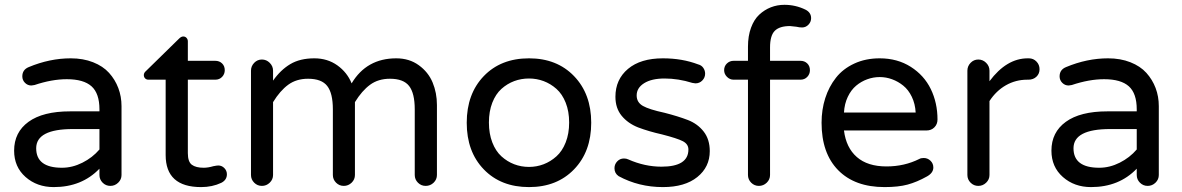

<svg xmlns="http://www.w3.org/2000/svg" viewBox="-20 -760 4863 790"><path d="M480 -323.2V-40Q480 -21.5 466.3 -8.3Q452.6 4.9 434.1 4.9Q415.5 4.9 402.3 -8.3Q389.2 -21.5 389.2 -40V-65.9Q316.4 9.8 201.2 9.8Q132.3 9.8 85.2 -31.7Q38.1 -73.2 38.1 -140.1Q38.1 -215.8 97.4 -258.8Q156.7 -301.8 268.1 -301.8H389.2V-310.1Q389.2 -375.5 356.7 -404.8Q324.2 -434.1 254.9 -434.1Q193.4 -434.1 122.1 -410.2Q112.3 -408.2 108.9 -408.2Q93.8 -408.2 82.8 -419.2Q71.8 -430.2 71.8 -445.8Q71.8 -473.1 98.1 -483.9Q184.6 -520 271 -520Q322.3 -520 363 -503.9Q403.8 -487.8 428.7 -460.2Q453.6 -432.6 466.8 -397.7Q480 -362.8 480 -323.2ZM389.2 -145V-229H279.8Q128.9 -229 128.9 -149.9Q128.9 -69.8 234.9 -69.8Q277.8 -69.8 319.1 -90.6Q360.4 -111.3 389.2 -145Z M913.6 -43Q913.6 -19.5 890.6 -7.8Q853.5 9.8 807.6 9.8Q661.6 9.8 661.6 -122.1V-432.1H590.8Q582.5 -432.1 577.1 -437.5Q571.8 -442.9 571.8 -451.2Q571.8 -460.4 580.6 -467.8L716.8 -601.1Q725.6 -609.9 733.9 -609.9Q742.2 -609.9 747.6 -604Q752.9 -598.1 752.9 -589.8V-509.8H865.7Q882.8 -509.8 893.8 -499Q904.8 -488.3 904.8 -471.2Q904.8 -455.1 893.8 -443.6Q882.8 -432.1 865.7 -432.1H752.9V-129.9Q752.9 -94.2 769.5 -82Q786.1 -69.8 817.9 -69.8Q836.4 -69.8 857.9 -76.2Q872.6 -79.1 877.9 -79.1Q892.6 -79.1 903.1 -68.4Q913.6 -57.6 913.6 -43Z M1777.8 -328.1V-40Q1777.8 -21.5 1764.2 -8.3Q1750.5 4.9 1731.4 4.9Q1712.9 4.9 1699.7 -8.3Q1686.5 -21.5 1686.5 -40V-310.1Q1686.5 -376.5 1663.3 -406.2Q1640.1 -436 1584.5 -436Q1536.6 -436 1502.9 -411.4Q1469.2 -386.7 1440.4 -339.8V-40Q1440.4 -21.5 1426.8 -8.3Q1413.1 4.9 1394.5 4.9Q1376 4.9 1362.8 -8.3Q1349.6 -21.5 1349.6 -40V-310.1Q1349.6 -376.5 1326.4 -406.2Q1303.2 -436 1247.6 -436Q1199.7 -436 1166 -411.4Q1132.3 -386.7 1103.5 -339.8V-40Q1103.5 -21.5 1089.8 -8.3Q1076.2 4.9 1057.6 4.9Q1039.1 4.9 1025.9 -8.3Q1012.7 -21.5 1012.7 -40V-469.2Q1012.7 -487.8 1025.9 -501.5Q1039.1 -515.1 1057.6 -515.1Q1076.2 -515.1 1089.8 -501.5Q1103.5 -487.8 1103.5 -469.2V-428.2Q1134.3 -472.2 1174.3 -496.1Q1214.4 -520 1273.4 -520Q1327.6 -520 1368.2 -491Q1408.7 -461.9 1426.8 -417Q1488.3 -520 1610.4 -520Q1664.1 -520 1703.1 -491.7Q1742.2 -463.4 1760 -420.7Q1777.8 -377.9 1777.8 -328.1Z M2156.7 9.8Q2041 9.8 1970.7 -63Q1900.4 -135.7 1900.4 -254.9Q1900.4 -374 1970.7 -447Q2041 -520 2156.7 -520Q2271.5 -520 2342 -446.8Q2412.6 -373.5 2412.6 -254.9Q2412.6 -136.2 2342 -63.2Q2271.5 9.8 2156.7 9.8ZM2156.7 -437Q2124.5 -437 2095.7 -426.3Q2066.9 -415.5 2043.2 -394.3Q2019.5 -373 2005.6 -337.4Q1991.7 -301.8 1991.7 -255.9Q1991.7 -210 2005.6 -174.1Q2019.5 -138.2 2043.2 -116.7Q2066.9 -95.2 2095.7 -84.2Q2124.5 -73.2 2156.7 -73.2Q2188 -73.2 2216.8 -84.2Q2245.6 -95.2 2269.5 -116.7Q2293.5 -138.2 2307.6 -174.1Q2321.8 -210 2321.8 -255.9Q2321.8 -301.8 2307.6 -337.4Q2293.5 -373 2269.5 -394.3Q2245.6 -415.5 2216.8 -426.3Q2188 -437 2156.7 -437Z M2714.4 -295.9Q2770 -281.7 2810.5 -266.1Q2850.6 -250.5 2875.5 -218.5Q2900.4 -186.5 2900.4 -138.2Q2900.4 -72.8 2849.1 -31.5Q2797.9 9.8 2707.5 9.8Q2608.4 9.8 2525.4 -35.2Q2508.3 -46.9 2508.3 -67.9Q2508.3 -84 2519.5 -95.9Q2530.8 -107.9 2547.4 -107.9Q2557.6 -107.9 2565.4 -104Q2632.8 -74.2 2701.7 -74.2Q2812.5 -74.2 2812.5 -145Q2812.5 -167 2789.6 -179Q2766.6 -190.9 2703.6 -207Q2649.4 -219.2 2605.5 -235.8Q2563.5 -252.4 2537.8 -283.7Q2512.2 -314.9 2512.2 -361.8Q2512.2 -433.1 2564 -476.6Q2615.7 -520 2707.5 -520Q2787.1 -520 2852.5 -495.1Q2866.2 -491.7 2873.8 -480.7Q2881.3 -469.7 2881.3 -457Q2881.3 -440.9 2869.9 -429Q2858.4 -417 2841.3 -417Q2838.4 -417 2828.6 -418.9Q2771 -437 2714.4 -437Q2661.1 -437 2630.4 -417.7Q2599.6 -398.4 2599.6 -367.2Q2599.6 -338.9 2625.2 -324.2Q2650.9 -309.6 2714.4 -295.9Z M3148.4 -564.9V-509.8H3273.4Q3290.5 -509.8 3301.5 -499Q3312.5 -488.3 3312.5 -471.2Q3312.5 -455.1 3301.5 -443.6Q3290.5 -432.1 3273.4 -432.1H3148.4V-40Q3148.4 -21.5 3134.8 -8.3Q3121.1 4.9 3102.5 4.9Q3084 4.9 3070.8 -8.3Q3057.6 -21.5 3057.6 -40V-432.1H2998.5Q2982.9 -432.1 2971.2 -443.8Q2959.5 -455.6 2959.5 -471.2Q2959.5 -487.8 2970.9 -498.8Q2982.4 -509.8 2998.5 -509.8H3057.6V-567.9Q3057.6 -611.8 3070.1 -645.8Q3082.5 -679.7 3104 -699.7Q3125.5 -719.7 3151.9 -730Q3178.2 -740.2 3207.5 -740.2Q3253.4 -740.2 3294.4 -720.2Q3317.4 -708.5 3317.4 -685.1Q3317.4 -669.9 3306.4 -658.4Q3295.4 -647 3280.3 -647Q3269 -647 3257.3 -649.9Q3233.4 -652.8 3230.5 -652.8Q3187.5 -652.8 3168 -633.3Q3148.4 -613.8 3148.4 -564.9Z M3820.3 -70.8Q3820.3 -48.8 3794.4 -34.2Q3752.4 -10.7 3714.4 -0.5Q3676.3 9.8 3619.6 9.8Q3497.1 9.8 3428.7 -59.8Q3360.4 -129.4 3360.4 -254.9Q3360.4 -308.6 3375.5 -356Q3390.6 -403.3 3419.7 -440.2Q3448.7 -477.1 3495.1 -498.5Q3541.5 -520 3599.6 -520Q3672.4 -520 3727.3 -485.1Q3782.2 -450.2 3809.8 -393.6Q3837.4 -336.9 3837.4 -268.1Q3837.4 -249 3824.7 -236.1Q3812 -223.1 3791.5 -223.1H3452.6Q3461.4 -152.3 3505.6 -113.8Q3549.8 -75.2 3627.4 -75.2Q3701.2 -75.2 3762.7 -106Q3769 -109.9 3780.8 -109.9Q3796.9 -109.9 3808.6 -98.6Q3820.3 -87.4 3820.3 -70.8ZM3452.6 -296.9H3747.6Q3745.6 -333 3731.7 -361.8Q3717.8 -390.6 3696.5 -407.7Q3675.3 -424.8 3650.6 -433.8Q3626 -442.9 3599.6 -442.9Q3573.2 -442.9 3548.3 -433.8Q3523.4 -424.8 3502.7 -407.5Q3481.9 -390.1 3468.3 -361.6Q3454.6 -333 3452.6 -296.9Z M4211.4 -432.1H4206.5Q4159.2 -432.1 4118.9 -409.2Q4078.6 -386.2 4051.3 -344.2V-40Q4051.3 -21.5 4037.6 -8.3Q4023.9 4.9 4005.4 4.9Q3986.8 4.9 3973.6 -8.3Q3960.4 -21.5 3960.4 -40V-469.2Q3960.4 -487.8 3973.6 -501.5Q3986.8 -515.1 4005.4 -515.1Q4023.9 -515.1 4037.6 -501.5Q4051.3 -487.8 4051.3 -469.2V-425.8Q4121.6 -520 4208.5 -520H4213.4Q4231.9 -520 4244.6 -506.8Q4257.3 -493.7 4257.3 -475.1Q4257.3 -456.5 4244.4 -444.3Q4231.4 -432.1 4211.4 -432.1Z M4748 -323.2V-40Q4748 -21.5 4734.4 -8.3Q4720.7 4.9 4702.1 4.9Q4683.6 4.9 4670.4 -8.3Q4657.2 -21.5 4657.2 -40V-65.9Q4584.5 9.8 4469.2 9.8Q4400.4 9.8 4353.3 -31.7Q4306.2 -73.2 4306.2 -140.1Q4306.2 -215.8 4365.5 -258.8Q4424.8 -301.8 4536.1 -301.8H4657.2V-310.1Q4657.2 -375.5 4624.8 -404.8Q4592.3 -434.1 4522.9 -434.1Q4461.4 -434.1 4390.1 -410.2Q4380.4 -408.2 4377 -408.2Q4361.8 -408.2 4350.8 -419.2Q4339.8 -430.2 4339.8 -445.8Q4339.8 -473.1 4366.2 -483.9Q4452.6 -520 4539.1 -520Q4590.3 -520 4631.1 -503.9Q4671.9 -487.8 4696.8 -460.2Q4721.7 -432.6 4734.9 -397.7Q4748 -362.8 4748 -323.2ZM4657.2 -145V-229H4547.9Q4397 -229 4397 -149.9Q4397 -69.8 4502.9 -69.8Q4545.9 -69.8 4587.2 -90.6Q4628.4 -111.3 4657.2 -145Z"/></svg>

Font: Aka-Acid-Varela
Style: Regular
Weight: 400
Designer: Joe Prince, Avraham Cornfeld, Cyberella
Foundry: Joe Prince, Avraham Cornfeld, Cyberella
Version: Version 2.000; ttfautohint (v1.5.33-1714) -l 8 -r 50 -G 200 